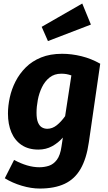

<svg xmlns="http://www.w3.org/2000/svg" viewBox="-20 -857 617 1100"><path d="M335.7 -548.8Q390.3 -548.8 446.5 -535Q502.7 -521.2 554.2 -492L489 -41.9Q475.7 51.5 441.9 110.3Q408.1 169.1 350.3 196.1Q292.5 223.2 207.7 223.2Q158.7 223.2 105 207.2Q51.3 191.3 7.5 164.3L60.7 59.2Q98.4 79.7 134.9 90.5Q171.5 101.2 205.3 101.2Q234.4 101.2 260.4 92.7Q286.4 84.1 305.9 58.5Q325.3 32.8 332.4 -18.2L340.1 -68.9Q313.7 -38.5 278.4 -19.2Q243.2 0 199.8 0Q142.9 0 104 -26.1Q65 -52.3 45.3 -98.7Q25.6 -145.2 25.6 -206.5Q25.6 -250.2 36 -298.1Q46.3 -345.9 68.9 -390.2Q91.5 -434.6 127.6 -470.7Q163.7 -506.8 215.5 -527.8Q267.2 -548.8 335.7 -548.8ZM331.1 -434.8Q291.6 -434.8 264.3 -413.2Q237.1 -391.7 220.5 -357.4Q203.8 -323.1 196.6 -284.4Q189.3 -245.7 189.3 -210.7Q189.3 -175.5 197.7 -155.4Q206.1 -135.4 220.1 -127.3Q234.1 -119.2 250.7 -119.2Q279.7 -119.2 305.1 -139.4Q330.5 -159.6 353.1 -191.5L388.9 -424.9Q374.1 -430 360.9 -432.4Q347.7 -434.8 331.1 -434.8ZM218.8 -703.3 451.3 -836.8 500.8 -716.2 254.7 -621.7Z"/></svg>

Font: Fira Sans Variable
Style: Italic
Weight: 397
Italic angle: -8°
Designer: Carrois Corporate & Edenspiekermann AG
Foundry: Carrois Corporate GbR & Edenspiekermann AG
Version: Version 4.202